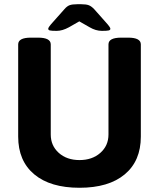

<svg xmlns="http://www.w3.org/2000/svg" viewBox="-20 -880 752 908"><path d="M66 -234V-670Q66 -702 126 -702H160Q220 -702 220 -670V-244Q220 -191 258 -157Q296 -123 356 -123Q416 -123 454.5 -157Q493 -191 493 -244V-670Q493 -702 553 -702H586Q646 -702 646 -670V-234Q646 -119 570 -55.5Q494 8 356 8Q218 8 142 -55.5Q66 -119 66 -234ZM208 -744Q208 -751 229 -774L285 -837Q297 -851 309.5 -855.5Q322 -860 345 -860H365Q388 -860 400.5 -855Q413 -850 426 -836L481 -774Q502 -751 502 -744Q502 -738 494 -736Q486 -734 462 -734Q433 -734 404 -751L355 -779L306 -751Q275 -734 248 -734Q224 -734 216 -736Q208 -738 208 -744Z"/></svg>

Font: Asap-Bold
Style: Bold
Weight: 700
Designer: Pablo Cosgaya
Foundry: Omnibus-Type
Version: Version 2.000; ttfautohint (v1.8)